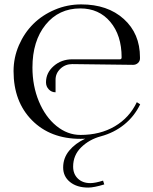

<svg xmlns="http://www.w3.org/2000/svg" viewBox="-20 -617 688 864"><path d="M443.8 195.8 449.2 212.9Q402.8 227.1 377 227.1Q326.2 227.1 295.2 202.1Q264.2 177.2 264.2 136.7Q264.2 93.8 291.5 60.8Q318.8 27.8 363.3 7.3Q356.4 7.8 342.3 7.8Q206.5 7.8 123.8 -75.9Q41 -159.7 41 -296.9Q41 -357.9 65.2 -413.6Q89.4 -469.2 130.1 -509.5Q170.9 -549.8 227.1 -573.5Q283.2 -597.2 345.2 -597.2Q464.4 -597.2 537.1 -531.5Q609.9 -465.8 609.9 -358.9V-354Q609.9 -341.8 600.8 -333.5Q591.8 -325.2 579.1 -325.2L305.2 -328.6Q273.9 -328.6 252 -307.9Q230 -287.1 230 -258.3V-201.7Q211.9 -201.7 199.5 -214.8Q187 -228 187 -246.6Q187 -289.6 221.7 -319.8Q256.3 -350.1 305.2 -350.1H519.5Q527.3 -350.1 527.3 -358.9Q527.3 -458 476.3 -518.6Q425.3 -579.1 341.3 -579.1Q244.6 -579.1 185.3 -505.9Q126 -432.6 126 -313Q126 -230.5 155 -160.6Q184.1 -90.8 233.9 -50.3Q283.7 -9.8 342.3 -9.8Q430.7 -9.8 496.6 -48.6Q562.5 -87.4 595.7 -157.2L610.8 -147.5Q584.5 -93.3 538.8 -56.4Q493.2 -19.5 433.1 -3.4Q381.3 10.7 345.2 46.1Q309.1 81.5 309.1 132.8Q309.1 166 330.3 186.5Q351.6 207 386.2 207Q408.7 207 443.8 195.8Z"/></svg>

Font: FoglihtenNo07calt
Style: Regular
Weight: 500
Designer: gluk (gluksza@wp.pl)
Foundry: gluk (gluksza@wp.pl)
Version: Version 0.844